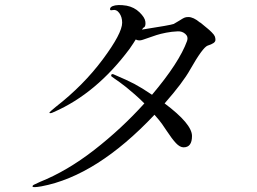

<svg xmlns="http://www.w3.org/2000/svg" viewBox="-20 -765 1040 778"><path d="M790 -674Q793 -673 795 -671Q797 -669 801 -666Q814 -655 821 -649.5Q828 -644 838 -634Q848 -624 850.5 -617.5Q853 -611 853 -603.5Q853 -596 845 -590.5Q837 -585 821 -580Q801 -572 751 -484Q721 -430 647 -346Q758 -263 758 -214Q758 -168 724 -168Q709 -168 693 -185Q677 -202 655 -235.5Q633 -269 624 -279L606 -300Q372 -52 148 -10Q113 -4 112 -9Q111 -13 117.5 -16.5Q124 -20 142 -28Q252 -72 362 -157.5Q472 -243 565 -346Q546 -365 526 -382.5Q506 -400 491 -412Q476 -424 464 -432.5Q452 -441 444 -446.5Q436 -452 435 -453Q429 -456 431 -462Q434 -467 442 -463Q496 -440 524.5 -425Q553 -410 596 -381Q706 -511 738 -599Q744 -616 731 -627.5Q718 -639 700 -638Q676 -637 653 -632.5Q630 -628 614.5 -623Q599 -618 559 -604Q543 -598 530 -605Q523 -593 505 -567Q370 -386 198 -311Q190 -307 185.5 -306.5Q181 -306 180 -308Q180 -311 206 -332Q318 -419 396.5 -524.5Q475 -630 475 -673Q475 -696 463.5 -712Q452 -728 435 -724Q426 -722 426 -727Q425 -735 436 -740Q455 -748 493 -742Q524 -736 545.5 -715Q567 -694 569 -677.5Q571 -661 565 -655Q560 -653 555 -645Q671 -663 684 -668Q697 -675 708.5 -682.5Q720 -690 726.5 -693Q733 -696 743 -696Q764 -696 790 -674Z"/></svg>

Font: TsukuhouMincho
Style: Regular
Weight: 400
Designer: Iose
Foundry: Typographish
Version: Version 1.001; ttfautohint (v1.8.3)